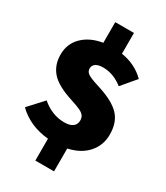

<svg xmlns="http://www.w3.org/2000/svg" viewBox="-240 -934 1039 1200"><g transform="rotate(30 280.0 -334.5)"><path d="M358 0V165H223V7Q88 -5 0 -91L96 -196Q171 -132 259 -132Q300 -132 320.5 -148Q341 -164 341 -191Q341 -211 332 -224.5Q323 -238 300.5 -249Q278 -260 234 -274Q119 -310 73.5 -361Q28 -412 28 -488Q28 -567 81.5 -619Q135 -671 223 -685V-834H358V-684Q460 -668 528 -600L442 -498Q375 -551 300 -551Q265 -551 247 -538.5Q229 -526 229 -504Q229 -487 239 -476Q249 -465 272.5 -455Q296 -445 348 -429Q452 -395 498.5 -345Q545 -295 545 -208Q545 -130 495.5 -74.5Q446 -19 358 0Z"/></g></svg>

Font: Fira Sans Black
Style: Regular
Weight: 900
Designer: Carrois Corporate & Edenspiekermann AG
Foundry: Carrois Corporate GbR & Edenspiekermann AG
Version: Version 4.203